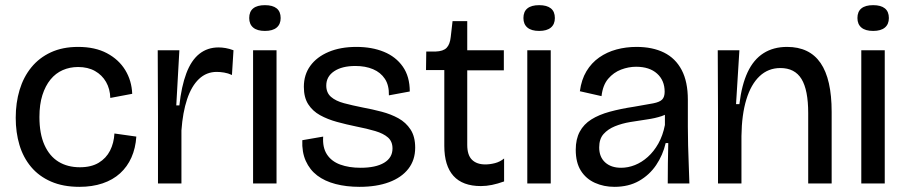

<svg xmlns="http://www.w3.org/2000/svg" viewBox="-20 -712 3514 745"><path d="M288 13Q225 13 178 -7.5Q131 -28 100.5 -64.5Q70 -101 55.5 -149.5Q41 -198 41 -255Q41 -313 56 -363Q71 -413 101.5 -450.5Q132 -488 177.5 -509Q223 -530 283 -530Q349 -530 395 -505.5Q441 -481 466 -440Q491 -399 493 -348L408 -332Q407 -367 391.5 -394Q376 -421 348.5 -436.5Q321 -452 283 -452Q251 -452 223.5 -440Q196 -428 176 -403.5Q156 -379 144.5 -343Q133 -307 133 -258Q133 -193 152.5 -149.5Q172 -106 207 -84.5Q242 -63 290 -63Q334 -63 363 -80.5Q392 -98 407 -127.5Q422 -157 424 -194L509 -182Q506 -137 490 -101Q474 -65 446 -39.5Q418 -14 378 -0.5Q338 13 288 13Z M593 0V-260L592 -517H676L664 -303H676Q684 -377 703 -427.5Q722 -478 753.5 -503Q785 -528 828 -528Q841 -528 855.5 -525.5Q870 -523 886 -517L880 -421Q865 -428 849.5 -430.5Q834 -433 821 -433Q781 -433 752 -405.5Q723 -378 706 -327Q689 -276 684 -206V0Z M962 0V-517H1053V0ZM1008 -592Q978 -592 962.5 -605Q947 -618 947 -642Q947 -667 962.5 -679.5Q978 -692 1008 -692Q1038 -692 1053.5 -679.5Q1069 -667 1069 -642Q1069 -618 1053.5 -605Q1038 -592 1008 -592Z M1375 13Q1324 13 1282 2Q1240 -9 1211 -31Q1182 -53 1166.5 -87.5Q1151 -122 1153 -168L1234 -182Q1231 -140 1248.5 -113Q1266 -86 1300 -73.5Q1334 -61 1379 -61Q1438 -61 1470.5 -80.5Q1503 -100 1503 -136Q1503 -163 1485.5 -178.5Q1468 -194 1436 -203.5Q1404 -213 1363 -221Q1324 -229 1287.5 -239Q1251 -249 1222 -265Q1193 -281 1176 -307.5Q1159 -334 1159 -375Q1159 -422 1184 -456.5Q1209 -491 1255 -510.5Q1301 -530 1363 -530Q1423 -530 1469.5 -511Q1516 -492 1543 -453.5Q1570 -415 1570 -357L1489 -342Q1490 -381 1473.5 -406Q1457 -431 1427.5 -443.5Q1398 -456 1359 -456Q1307 -456 1276.5 -435.5Q1246 -415 1246 -380Q1246 -352 1264.5 -336Q1283 -320 1315 -311.5Q1347 -303 1387 -295Q1425 -288 1461 -278.5Q1497 -269 1526 -253Q1555 -237 1573 -209.5Q1591 -182 1591 -139Q1591 -91 1564.5 -57Q1538 -23 1489.5 -5Q1441 13 1375 13Z M1846 10Q1775 10 1739.5 -29.5Q1704 -69 1704 -146V-440H1633L1634 -512H1670Q1700 -513 1713 -526.5Q1726 -540 1729 -569L1736 -630H1793V-517H1935V-439H1793V-150Q1793 -110 1811.5 -92Q1830 -74 1863 -74Q1881 -74 1900.5 -79Q1920 -84 1936 -97V-8Q1911 1 1889 5.5Q1867 10 1846 10Z M2026 0V-517H2117V0ZM2072 -592Q2042 -592 2026.5 -605Q2011 -618 2011 -642Q2011 -667 2026.5 -679.5Q2042 -692 2072 -692Q2102 -692 2117.5 -679.5Q2133 -667 2133 -642Q2133 -618 2117.5 -605Q2102 -592 2072 -592Z M2364 13Q2323 13 2288.5 -2.5Q2254 -18 2234 -49.5Q2214 -81 2214 -131Q2214 -172 2229.5 -201Q2245 -230 2274.5 -248.5Q2304 -267 2346 -278.5Q2388 -290 2441 -298Q2489 -306 2514.5 -311Q2540 -316 2549.5 -326Q2559 -336 2559 -356Q2559 -400 2529.5 -426.5Q2500 -453 2448 -453Q2419 -453 2390 -442Q2361 -431 2340 -406.5Q2319 -382 2314 -339L2230 -358Q2236 -403 2255.5 -435.5Q2275 -468 2305 -489Q2335 -510 2372 -520Q2409 -530 2450 -530Q2512 -530 2556.5 -508Q2601 -486 2625 -440.5Q2649 -395 2649 -325V-220Q2649 -185 2650 -147.5Q2651 -110 2652.5 -72.5Q2654 -35 2655 0H2571Q2571 -39 2571.5 -77.5Q2572 -116 2573 -157H2563Q2552 -110 2526 -71.5Q2500 -33 2459.5 -10Q2419 13 2364 13ZM2390 -61Q2417 -61 2443.5 -71.5Q2470 -82 2493.5 -103Q2517 -124 2534.5 -155Q2552 -186 2560 -227V-283L2587 -286Q2573 -270 2547.5 -261.5Q2522 -253 2490 -248.5Q2458 -244 2425.5 -238.5Q2393 -233 2366 -222Q2339 -211 2322 -192Q2305 -173 2305 -140Q2305 -103 2328 -82Q2351 -61 2390 -61Z M2766 0V-278L2765 -517H2849L2836 -308H2849Q2858 -383 2881 -432Q2904 -481 2942.5 -505.5Q2981 -530 3034 -530Q3121 -530 3164 -467.5Q3207 -405 3207 -278V0H3116V-273Q3116 -363 3090 -405.5Q3064 -448 3008 -448Q2961 -448 2927.5 -416.5Q2894 -385 2876 -326Q2858 -267 2857 -184V0Z M3322 0V-517H3413V0ZM3368 -592Q3338 -592 3322.5 -605Q3307 -618 3307 -642Q3307 -667 3322.5 -679.5Q3338 -692 3368 -692Q3398 -692 3413.5 -679.5Q3429 -667 3429 -642Q3429 -618 3413.5 -605Q3398 -592 3368 -592Z"/></svg>

Font: Bricolage Grotesque 60pt
Style: Regular
Weight: 400
Version: Version 1.001;gftools[0.9.33.dev8+g029e19f]